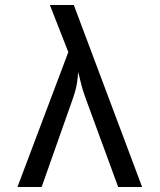

<svg xmlns="http://www.w3.org/2000/svg" viewBox="-20 -750 640 770"><path d="M50 0 254 -541 180 -730H276L550 0H454L323 -357Q310 -392 304 -419Q298 -446 293 -461Q293 -446 289 -419Q285 -392 273 -357L147 0Z"/></svg>

Font: JetBrains Mono NL
Style: Regular
Weight: 400
Monospace: yes
Designer: Philipp Nurullin, Konstantin Bulenkov
Foundry: JetBrains
Version: Version 2.305; ttfautohint (v1.8.4.7-5d5b)